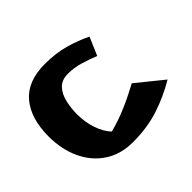

<svg xmlns="http://www.w3.org/2000/svg" viewBox="-162 -597 1042 1042"><g transform="rotate(45 359.0 -76.5)"><path d="M556.6 -0.5Q538.6 -68.8 511.5 -131.8Q484.4 -194.8 447.8 -262.2L570.8 -414.1Q619.6 -332 649.2 -241.7Q678.7 -151.4 678.7 -41Q678.7 53.2 633.3 121.1Q587.9 189 509.8 225.1Q431.6 261.2 333 261.2Q195.3 261.2 117.7 196Q40 130.9 40 -2.4Q40 -85.9 58.6 -152.3Q77.1 -218.8 106.4 -279.3L210.4 -234.4Q193.8 -192.9 179.9 -147Q166 -101.1 166 -53.7Q166 -5.4 194.6 20.8Q223.1 46.9 267.1 56.9Q311 66.9 356 66.9Q418 66.9 470.9 48.8Q523.9 30.8 556.6 -0.5Z"/></g></svg>

Font: Pinar DS4-Bold
Style: Regular
Weight: 700
Designer: Amin Abedi
Version: Version 2.000